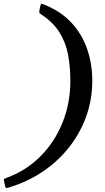

<svg xmlns="http://www.w3.org/2000/svg" viewBox="-84 -820 549 1007"><path d="M123.5 -769.5 127.5 -788.5Q130 -801.5 134.5 -800.2Q139 -799 149.5 -795Q234 -761.5 289.8 -701.8Q345.5 -642 372.8 -563.5Q400 -485 400 -397Q400 -297.5 367.8 -208.5Q335.5 -119.5 277.2 -46.2Q219 27 139.8 80.2Q60.5 133.5 -33.5 162Q-45 165.5 -50 166.5Q-55 167.5 -57.5 154.5L-61.5 135.5Q-63.5 125.5 -63.8 121.8Q-64 118 -54.5 114.5Q49 78 125.2 2.8Q201.5 -72.5 243.2 -175.2Q285 -278 285 -397Q285 -470 272.8 -534Q260.5 -598 227.5 -650.8Q194.5 -703.5 133.5 -743.5Q124 -749.5 122.5 -753Q121 -756.5 123.5 -769.5Z"/></svg>

Font: Besley*
Style: Italic
Weight: 400
Italic angle: -13°
Designer: Owen Earl
Foundry: indestructible type*
Version: Version 2.000; ttfautohint (v1.8.3)